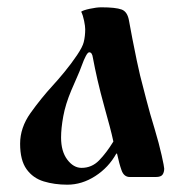

<svg xmlns="http://www.w3.org/2000/svg" viewBox="-20 -484 509 525"><path d="M35 -91Q35 -135 63.5 -175Q92 -215 125 -251Q138 -265 156.5 -287.5Q175 -310 190.5 -333Q206 -356 209 -369Q211 -377 212 -386Q213 -395 213 -404Q213 -412 210 -427Q207 -442 202 -452Q207 -456 225.5 -460Q244 -464 257 -464Q296 -464 312.5 -458Q329 -452 333 -426Q336 -409 342 -378Q348 -347 354 -318.5Q360 -290 363 -278Q369 -255 379.5 -214Q390 -173 403 -131Q415 -91 422 -59.5Q429 -28 429 -23Q429 -13 424.5 -6.5Q420 0 406 0H335Q319 0 312.5 -18Q306 -36 300 -64H298Q277 -26 240.5 -2.5Q204 21 164 21Q129 21 99.5 12Q70 3 52.5 -21.5Q35 -46 35 -91ZM147 -108Q147 -70 164 -47.5Q181 -25 203 -25Q231 -25 251 -45.5Q271 -66 290 -97Q286 -116 280 -138.5Q274 -161 267 -186Q254 -233 246.5 -266Q239 -299 234 -326Q232 -341 224 -341Q220 -341 214.5 -330.5Q209 -320 204 -306Q197 -287 191.5 -275Q186 -263 175 -237Q159 -199 153 -166Q147 -133 147 -108Z"/></svg>

Font: Monomakh
Style: Regular
Weight: 400
Version: Version 1.200; ttfautohint (v1.8.4.7-5d5b)